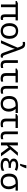

<svg xmlns="http://www.w3.org/2000/svg" viewBox="2594 -3438 856 6083"><g transform="rotate(90 3021.5 -397.0)"><path d="M568 -62Q582 -62 593 -65Q604 -68 612 -72V-3Q604 2 586.5 6Q569 10 546 10Q435 10 435 -118V-463H208V0H121V-463H12V-501L84 -536H627V-463H522V-124Q522 -89 535 -75.5Q548 -62 568 -62Z M1210 -269Q1210 -136 1142.5 -63Q1075 10 960 10Q889 10 833.5 -22.5Q778 -55 746 -117.5Q714 -180 714 -269Q714 -402 780.5 -474Q847 -546 963 -546Q1035 -546 1091 -513.5Q1147 -481 1178.5 -419.5Q1210 -358 1210 -269ZM805 -269Q805 -174 842.5 -118.5Q880 -63 962 -63Q1043 -63 1081 -118.5Q1119 -174 1119 -269Q1119 -364 1081 -418Q1043 -472 961 -472Q879 -472 842 -418Q805 -364 805 -269Z M1258 0 1489 -526 1462 -601Q1446 -644 1427 -668.5Q1408 -693 1365 -693Q1347 -693 1333.5 -691Q1320 -689 1309 -687V-758Q1322 -761 1339.5 -763.5Q1357 -766 1375 -766Q1426 -766 1458 -748Q1490 -730 1511 -693Q1532 -656 1553 -598L1726 -116Q1745 -62 1776 -62Q1784 -62 1792.5 -64Q1801 -66 1806 -67V-2Q1795 3 1780.5 6.5Q1766 10 1749 10Q1712 10 1690.5 -8.5Q1669 -27 1653 -71L1580 -276Q1572 -300 1561.5 -329.5Q1551 -359 1542.5 -387.5Q1534 -416 1530 -435H1526Q1517 -400 1502.5 -360Q1488 -320 1471 -281L1349 0Z M1975 -536V-158Q1975 -110 1993.5 -86Q2012 -62 2052 -62Q2074 -62 2097.5 -65.5Q2121 -69 2134 -73V-6Q2120 1 2093 5.5Q2066 10 2040 10Q1996 10 1961.5 -4.5Q1927 -19 1907.5 -55.5Q1888 -92 1888 -157V-536Z M2594 -536V-462H2385V-164Q2385 -106 2411.5 -83Q2438 -60 2481 -60Q2503 -60 2526.5 -63Q2550 -66 2566 -71V-5Q2552 1 2524.5 6Q2497 11 2468 11Q2422 11 2383 -2.5Q2344 -16 2320 -52Q2296 -88 2296 -155V-462H2152V-501L2225 -536Z M2790 -536V-158Q2790 -110 2808.5 -86Q2827 -62 2867 -62Q2889 -62 2912.5 -65.5Q2936 -69 2949 -73V-6Q2935 1 2908 5.5Q2881 10 2855 10Q2811 10 2776.5 -4.5Q2742 -19 2722.5 -55.5Q2703 -92 2703 -157V-536Z M3517 -246Q3517 -174 3489 -116Q3461 -58 3405.5 -24Q3350 10 3268 10Q3157 10 3089.5 -58Q3022 -126 3022 -256Q3022 -356 3057.5 -418Q3093 -480 3158.5 -508Q3224 -536 3313 -536H3560V-463H3430Q3469 -426 3493 -372Q3517 -318 3517 -246ZM3113 -256Q3113 -171 3150 -117Q3187 -63 3270 -63Q3353 -63 3390 -114Q3427 -165 3427 -244Q3427 -308 3405.5 -364Q3384 -420 3344 -463H3313Q3213 -463 3163 -416Q3113 -369 3113 -256Z M4036 -536V-462H3827V-164Q3827 -106 3853.5 -83Q3880 -60 3923 -60Q3945 -60 3968.5 -63Q3992 -66 4008 -71V-5Q3994 1 3966.5 6Q3939 11 3910 11Q3864 11 3825 -2.5Q3786 -16 3762 -52Q3738 -88 3738 -155V-462H3594V-501L3667 -536Z M4232 -536V-158Q4232 -110 4250.5 -86Q4269 -62 4309 -62Q4331 -62 4354.5 -65.5Q4378 -69 4391 -73V-6Q4377 1 4350 5.5Q4323 10 4297 10Q4253 10 4218.5 -4.5Q4184 -19 4164.5 -55.5Q4145 -92 4145 -157V-536Z M4918 -536 4715 -299 4934 0H4829L4653 -242L4587 -188V0H4494V-536H4587V-397Q4587 -357 4585 -319Q4583 -281 4581 -261H4583Q4592 -274 4602.5 -287.5Q4613 -301 4622 -312L4812 -536Z M5298 -315V-243H5225Q5074 -243 5074 -151Q5074 -102 5115 -82Q5156 -62 5216 -62Q5271 -62 5314 -75Q5357 -88 5390 -104V-27Q5359 -10 5316 0Q5273 10 5211 10Q5096 10 5041 -34.5Q4986 -79 4986 -146Q4986 -186 5002.5 -211.5Q5019 -237 5046 -252.5Q5073 -268 5105 -277V-282Q5060 -296 5032.5 -325.5Q5005 -355 5005 -404Q5005 -472 5062.5 -509Q5120 -546 5211 -546Q5269 -546 5310.5 -536Q5352 -526 5392 -508L5359 -438Q5326 -453 5291.5 -463Q5257 -473 5210 -473Q5089 -473 5089 -397Q5089 -353 5130.5 -334Q5172 -315 5242 -315ZM5172 -606V-620Q5181 -644 5190 -677Q5199 -710 5206 -744Q5213 -778 5217 -805H5311V-794Q5305 -772 5291.5 -738.5Q5278 -705 5260.5 -669.5Q5243 -634 5225 -606Z M5976 -246Q5976 -174 5948 -116Q5920 -58 5864.5 -24Q5809 10 5727 10Q5616 10 5548.5 -58Q5481 -126 5481 -256Q5481 -356 5516.5 -418Q5552 -480 5617.5 -508Q5683 -536 5772 -536H6019V-463H5889Q5928 -426 5952 -372Q5976 -318 5976 -246ZM5572 -256Q5572 -171 5609 -117Q5646 -63 5729 -63Q5812 -63 5849 -114Q5886 -165 5886 -244Q5886 -308 5864.5 -364Q5843 -420 5803 -463H5772Q5672 -463 5622 -416Q5572 -369 5572 -256Z"/></g></svg>

Font: Apis
Style: Regular
Weight: 400
Designer: Monotype Design Team
Foundry: Monotype Imaging Inc.
Version: Version 2.000; build 0001